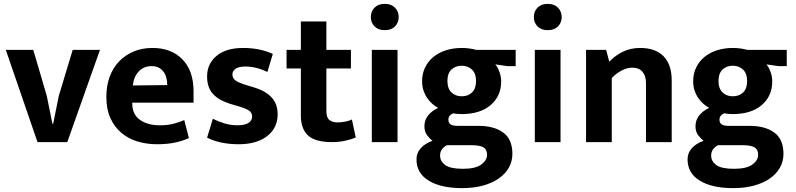

<svg xmlns="http://www.w3.org/2000/svg" viewBox="-20 -735 4117 993"><path d="M356 -477H497L328 0H174L10 -477H152L222 -239L251 -95H255L284 -239Z M981 -204H664V-200Q664 -143 704 -115Q744 -87 807 -87Q847 -87 877.5 -95Q908 -103 933 -114L957 -21Q930 -8 889 1.5Q848 11 792 11Q738 11 690.5 -3.5Q643 -18 607.5 -48Q572 -78 551 -124Q530 -170 530 -234Q530 -291 547 -337.5Q564 -384 595.5 -417Q627 -450 671 -468.5Q715 -487 769 -487Q866 -487 923.5 -428Q981 -369 981 -263ZM845 -295Q845 -314 840.5 -332Q836 -350 826 -363.5Q816 -377 801 -385Q786 -393 764 -393Q724 -393 698 -366Q672 -339 667 -293Z M1363 -363Q1304 -391 1249 -391Q1217 -391 1199.5 -380Q1182 -369 1182 -350Q1182 -331 1197.5 -319Q1213 -307 1260 -293L1290 -284Q1352 -266 1384 -232Q1416 -198 1416 -144Q1416 -73 1361.5 -31Q1307 11 1214 11Q1119 11 1051 -23L1081 -121Q1110 -106 1142 -96.5Q1174 -87 1207 -87Q1247 -87 1265.5 -99.5Q1284 -112 1284 -132Q1284 -153 1266 -164.5Q1248 -176 1198 -190L1167 -199Q1107 -219 1079 -252Q1051 -285 1051 -340Q1051 -405 1100 -446Q1149 -487 1237 -487Q1324 -487 1391 -456Z M1795 -381H1668V-161Q1668 -127 1683.5 -114.5Q1699 -102 1725 -102Q1745 -102 1766 -106Q1787 -110 1800 -117L1820 -24Q1803 -16 1769 -8Q1735 0 1697 0Q1610 0 1573 -34.5Q1536 -69 1536 -138V-381H1462V-477H1536V-624H1668V-477H1795Z M1903 0V-477H2036V0ZM1970 -579Q1936 -579 1917 -598.5Q1898 -618 1898 -647Q1898 -676 1917 -695.5Q1936 -715 1970 -715Q2003 -715 2022.5 -695.5Q2042 -676 2042 -647Q2042 -618 2023 -598.5Q2004 -579 1970 -579Z M2163 -315Q2163 -354 2178.5 -386Q2194 -418 2221.5 -440.5Q2249 -463 2286.5 -475Q2324 -487 2369 -487Q2386 -487 2406 -484.5Q2426 -482 2443 -477H2647V-393H2604L2542 -402Q2555 -386 2563.5 -362Q2572 -338 2572 -314Q2572 -238 2517.5 -191.5Q2463 -145 2368 -145Q2343 -145 2324 -149Q2299 -139 2299 -116Q2299 -100 2310 -92Q2321 -84 2349 -84H2456Q2535 -84 2582.5 -49.5Q2630 -15 2630 61Q2630 100 2611.5 132.5Q2593 165 2559 188.5Q2525 212 2477 225Q2429 238 2370 238Q2261 238 2197.5 199.5Q2134 161 2134 89Q2134 56 2156 31.5Q2178 7 2217 -7Q2203 -17 2189 -35.5Q2175 -54 2175 -82Q2175 -115 2195 -139Q2215 -163 2246 -177Q2231 -185 2216.5 -197.5Q2202 -210 2190 -227Q2178 -244 2170.5 -266Q2163 -288 2163 -315ZM2291 16Q2276 24 2266 37Q2256 50 2256 70Q2256 99 2282.5 118.5Q2309 138 2374 138Q2439 138 2469 116Q2499 94 2499 66Q2499 38 2480 27Q2461 16 2421 16ZM2442 -316Q2442 -355 2421 -375Q2400 -395 2368 -395Q2335 -395 2314.5 -375Q2294 -355 2294 -317Q2294 -277 2315 -257Q2336 -237 2368 -237Q2401 -237 2421.5 -257Q2442 -277 2442 -316Z M2746 0V-477H2879V0ZM2813 -579Q2779 -579 2760 -598.5Q2741 -618 2741 -647Q2741 -676 2760 -695.5Q2779 -715 2813 -715Q2846 -715 2865.5 -695.5Q2885 -676 2885 -647Q2885 -618 2866 -598.5Q2847 -579 2813 -579Z M3144 0H3011V-477H3115L3131 -416Q3164 -450 3203.5 -468.5Q3243 -487 3291 -487Q3370 -487 3412 -444Q3454 -401 3454 -319V0H3321V-305Q3321 -342 3303 -363.5Q3285 -385 3250 -385Q3224 -385 3195.5 -370.5Q3167 -356 3144 -331Z M3565 -315Q3565 -354 3580.5 -386Q3596 -418 3623.5 -440.5Q3651 -463 3688.5 -475Q3726 -487 3771 -487Q3788 -487 3808 -484.5Q3828 -482 3845 -477H4049V-393H4006L3944 -402Q3957 -386 3965.5 -362Q3974 -338 3974 -314Q3974 -238 3919.5 -191.5Q3865 -145 3770 -145Q3745 -145 3726 -149Q3701 -139 3701 -116Q3701 -100 3712 -92Q3723 -84 3751 -84H3858Q3937 -84 3984.5 -49.5Q4032 -15 4032 61Q4032 100 4013.5 132.5Q3995 165 3961 188.5Q3927 212 3879 225Q3831 238 3772 238Q3663 238 3599.5 199.5Q3536 161 3536 89Q3536 56 3558 31.5Q3580 7 3619 -7Q3605 -17 3591 -35.5Q3577 -54 3577 -82Q3577 -115 3597 -139Q3617 -163 3648 -177Q3633 -185 3618.5 -197.5Q3604 -210 3592 -227Q3580 -244 3572.5 -266Q3565 -288 3565 -315ZM3693 16Q3678 24 3668 37Q3658 50 3658 70Q3658 99 3684.5 118.5Q3711 138 3776 138Q3841 138 3871 116Q3901 94 3901 66Q3901 38 3882 27Q3863 16 3823 16ZM3844 -316Q3844 -355 3823 -375Q3802 -395 3770 -395Q3737 -395 3716.5 -375Q3696 -355 3696 -317Q3696 -277 3717 -257Q3738 -237 3770 -237Q3803 -237 3823.5 -257Q3844 -277 3844 -316Z"/></svg>

Font: Mukta Mahee
Style: Bold
Weight: 700
Designer: Shuchita Grover, Noopur Datye, Girish Dalvi, Yashodeep Gholap
Foundry: Ek Type
Version: Version 2.538;PS 1.000;hotconv 16.6.51;makeotf.lib2.5.65220;